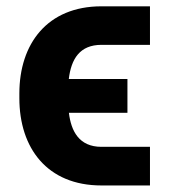

<svg xmlns="http://www.w3.org/2000/svg" viewBox="-20 -565 521 593"><path d="M293.3 -111.5C224.1 -111.5 199.6 -160.2 192.8 -216.6H373.6V-321H192.5C199.9 -383.2 226.6 -426.5 293.3 -426.5H443.2V-545.5H293.3C125.7 -545.5 39.8 -429.3 39.8 -276.3V-261.7C39.8 -108 125.4 7.8 293.3 7.8H443.2V-111.5Z"/></svg>

Font: Margiela Sans
Style: Bold
Weight: 700
Designer: Stefan Endress, Andreas Faust
Version: Version 1.100;FEAKit 1.0